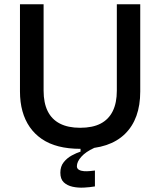

<svg xmlns="http://www.w3.org/2000/svg" viewBox="-20 -680 747 894"><path d="M422 188Q399 192 371 193.5Q343 195 318 189.5Q293 184 277 169Q261 154 261 124Q261 95 276.5 75.5Q292 56 314 44Q336 32 355 26V7L418 3V9Q379 27 358.5 50Q338 73 338 94Q338 105 347.5 110.5Q357 116 371 117Q385 118 399 116.5Q413 115 422 114ZM354 13Q298 13 253 1.5Q208 -10 174.5 -33Q141 -56 118.5 -88.5Q96 -121 84.5 -162.5Q73 -204 73 -254V-660H183V-258Q183 -201 202 -162.5Q221 -124 259 -104.5Q297 -85 353 -85Q411 -85 448.5 -104.5Q486 -124 505 -162.5Q524 -201 524 -258V-660H633V-254Q633 -126 562 -56.5Q491 13 354 13Z"/></svg>

Font: Bricolage Grotesque 24pt Medium
Style: Regular
Weight: 500
Designer: Mathieu Triay
Foundry: Atelier Triay
Version: Version 1.001;gftools[0.9.33.dev8+g029e19f]